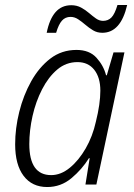

<svg xmlns="http://www.w3.org/2000/svg" viewBox="-20 -743 540 773"><path d="M170 10Q109 10 75 -35Q41 -80 41 -162Q41 -226 57.5 -292.5Q74 -359 105.5 -415.5Q137 -472 182.5 -507Q228 -542 288 -542Q340 -542 368.5 -510.5Q397 -479 407 -440H410L437 -532H481L368 0H324L341 -106H338Q310 -61 267.5 -25.5Q225 10 170 10ZM186 -38Q225 -38 261 -67.5Q297 -97 325 -145.5Q353 -194 366 -253Q375 -289 379.5 -320.5Q384 -352 384 -378Q384 -431 359.5 -462Q335 -493 292 -493Q246 -493 210.5 -463Q175 -433 149.5 -383.5Q124 -334 111 -276Q98 -218 98 -163Q98 -38 186 -38ZM168 -611Q179 -666 203.5 -694Q228 -722 267 -722Q289 -722 306.5 -712.5Q324 -703 338.5 -690.5Q353 -678 366.5 -668.5Q380 -659 395 -659Q415 -659 428.5 -672.5Q442 -686 453 -723H492Q466 -611 392 -611Q371 -611 354.5 -621Q338 -631 323.5 -643.5Q309 -656 294.5 -665.5Q280 -675 264 -675Q243 -675 229.5 -660Q216 -645 206 -611Z"/></svg>

Font: Noto Sans SemiCondensed Light
Style: Italic
Weight: 300
Width: 4
Italic angle: -12°
Designer: Monotype Design Team
Foundry: Monotype Imaging Inc.
Version: Version 2.013; ttfautohint (v1.8.4.7-5d5b)